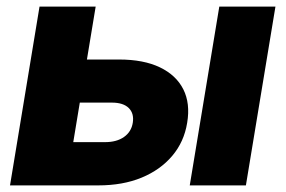

<svg xmlns="http://www.w3.org/2000/svg" viewBox="-20 -561 864 581"><path d="M177.2 -380.9H340.3Q414.6 -380.9 463.9 -357.2Q513.2 -333.5 534.7 -290.8Q556.2 -248 546.4 -189.5Q537.1 -131.8 501.2 -89.4Q465.3 -46.9 408.4 -23.4Q351.6 0 277.3 0H10.3L99.6 -541H269.5L201.7 -130.9H297.9Q333 -130.9 355.2 -146.5Q377.4 -162.1 381.8 -189.5Q386.2 -217.8 369.6 -234.1Q353 -250.5 318.4 -250.5H155.3ZM554.2 0 643.6 -541H813.5L724.1 0Z"/></svg>

Font: Inter 17pt ExtraBold
Style: Italic
Weight: 800
Italic angle: -9.3988°
Version: Version 4.001;git-66647c0bb